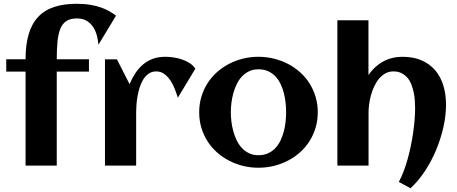

<svg xmlns="http://www.w3.org/2000/svg" viewBox="-20 -879 2427 1019"><path d="M595.7 -795.9 502.4 -641.6Q501 -660.2 495.6 -684.3Q490.2 -708.5 477.8 -730Q465.3 -751.5 443.6 -766.4Q421.9 -781.2 388.2 -781.2Q353.5 -781.2 332.5 -767.6Q311.5 -753.9 300.3 -726.6Q289.1 -699.2 285.2 -658.7Q281.2 -618.2 281.2 -564.5H452.1V-499H281.2V0H115.7V-499H13.2V-564.5H115.7Q115.7 -642.1 132.3 -697.8Q148.9 -753.4 182.6 -789.3Q216.3 -825.2 267.3 -842Q318.4 -858.9 386.7 -858.9Q427.7 -858.9 460.2 -853.3Q492.7 -847.7 517.8 -838.6Q543 -829.6 562 -818.4Q581.1 -807.1 595.7 -795.9Z M1016.6 -514.2 923.8 -360.4Q918 -379.9 908.7 -404.3Q899.4 -428.7 885.7 -450Q872.1 -471.2 853 -485.6Q834 -500 809.1 -500Q786.1 -500 769.3 -488.3Q752.4 -476.6 740.7 -457.8Q729 -439 721.4 -415.3Q713.9 -391.6 709.7 -367.4Q705.6 -343.3 704.1 -321Q702.6 -298.8 702.6 -282.7V0H537.1V-564H600.6L667.5 -432.6Q681.2 -464.4 698.7 -491Q716.3 -517.6 739.3 -536.9Q762.2 -556.2 791.3 -566.9Q820.3 -577.6 856.9 -577.6Q876 -577.6 899.4 -574.5Q922.9 -571.3 945.3 -563.7Q967.8 -556.2 986.8 -543.9Q1005.9 -531.7 1016.6 -514.2Z M1666.5 -283.2Q1666.5 -239.3 1654.8 -200.7Q1643.1 -162.1 1622.3 -129.4Q1601.6 -96.7 1572.3 -70.6Q1543 -44.4 1508.1 -26.4Q1473.1 -8.3 1433.3 1.5Q1393.6 11.2 1351.6 11.2Q1309.6 11.2 1270 1.5Q1230.5 -8.3 1195.6 -26.4Q1160.6 -44.4 1131.3 -70.6Q1102.1 -96.7 1081.3 -129.4Q1060.5 -162.1 1048.8 -200.9Q1037.1 -239.7 1037.1 -283.2Q1037.1 -326.7 1048.8 -365.5Q1060.5 -404.3 1081.3 -437Q1102.1 -469.7 1131.3 -495.8Q1160.6 -522 1195.6 -540Q1230.5 -558.1 1270 -567.9Q1309.6 -577.6 1351.6 -577.6Q1393.6 -577.6 1433.3 -567.9Q1473.1 -558.1 1508.1 -540Q1543 -522 1572.3 -495.8Q1601.6 -469.7 1622.3 -437Q1643.1 -404.3 1654.8 -365.5Q1666.5 -326.7 1666.5 -283.2ZM1498.5 -283.2Q1498.5 -306.6 1495.8 -332.8Q1493.2 -358.9 1486.8 -384Q1480.5 -409.2 1469.5 -432.4Q1458.5 -455.6 1442.4 -472.9Q1426.3 -490.2 1403.8 -500.7Q1381.3 -511.2 1351.6 -511.2Q1323.2 -511.2 1301.3 -500.5Q1279.3 -489.7 1262.9 -471.9Q1246.6 -454.1 1235.6 -430.7Q1224.6 -407.2 1217.8 -382.1Q1210.9 -356.9 1208 -331.3Q1205.1 -305.7 1205.1 -283.2Q1205.1 -260.7 1208 -235.1Q1210.9 -209.5 1217.8 -184.1Q1224.6 -158.7 1235.6 -135.5Q1246.6 -112.3 1262.9 -94.5Q1279.3 -76.7 1301.3 -65.9Q1323.2 -55.2 1351.6 -55.2Q1380.9 -55.2 1403.3 -65.7Q1425.8 -76.2 1442.1 -93.8Q1458.5 -111.3 1469.2 -134.3Q1480 -157.2 1486.6 -182.6Q1493.2 -208 1495.8 -233.9Q1498.5 -259.8 1498.5 -283.2Z M2347.2 -323.2Q2347.2 -266.1 2333.3 -204.1Q2319.3 -142.1 2294.4 -82.5Q2269.5 -22.9 2234.9 29.5Q2200.2 82 2158.7 120.1L2096.7 86.4Q2109.9 62 2121.6 31.7Q2133.3 1.5 2142.8 -32.5Q2152.3 -66.4 2159.9 -102.5Q2167.5 -138.7 2172.6 -174.1Q2177.7 -209.5 2180.4 -242.9Q2183.1 -276.4 2183.1 -305.2Q2183.1 -324.2 2181.6 -345.9Q2180.2 -367.7 2175.5 -389.4Q2170.9 -411.1 2163.1 -431.2Q2155.3 -451.2 2142.3 -466.3Q2129.4 -481.4 2111.1 -490.7Q2092.8 -500 2067.9 -500Q2043.5 -500 2024.4 -489Q2005.4 -478 1990.7 -460.2Q1976.1 -442.4 1965.6 -419.4Q1955.1 -396.5 1948.5 -372.3Q1941.9 -348.1 1939 -324.7Q1936 -301.3 1936 -282.7V0H1770.5V-771.5H1935.5V-481Q1967.3 -527.3 2013.4 -552.5Q2059.6 -577.6 2115.7 -577.6Q2174.3 -577.6 2217.8 -558.6Q2261.2 -539.6 2290 -505.6Q2318.8 -471.7 2333 -425Q2347.2 -378.4 2347.2 -323.2Z"/></svg>

Font: Aclonica
Style: Regular
Weight: 400
Designer: Astigmatic (AOETI)
Foundry: Astigmatic (AOETI)
Version: Version 1.000